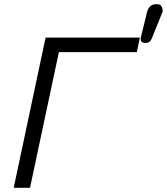

<svg xmlns="http://www.w3.org/2000/svg" viewBox="-20 -889 790 909"><path d="M195.8 -710.9H642.1L627.9 -642.1H258.8L122.1 0H44.9ZM664.6 -685.1Q646 -687.5 646 -704.6Q646 -708.5 646.5 -710.9L677.2 -835.9Q688.5 -869.1 718.3 -869.1Q722.7 -869.1 731.4 -868.2Q740.7 -867.2 745.4 -856.9Q750 -846.7 750 -841.3Q750 -835.9 750 -834Q749.5 -832 747.6 -828.1L698.2 -705.6Q689.5 -685.1 667.5 -685.1Z"/></svg>

Font: Tuffy
Style: Italic
Weight: 400
Italic angle: -12°
Designer: Thatcher Ulrich, Karoly Barta and Michael Everson
Version: Version 001.271